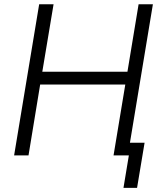

<svg xmlns="http://www.w3.org/2000/svg" viewBox="-20 -748 784 924"><path d="M47.9 0 168.5 -727.5H237.8L183.6 -402.8H593.3L647 -727.5H715.8L595.2 0H526.4L583 -341.3H173.3L117.2 0ZM574.2 156.2 600.1 0H558.1L567.9 -61H675.8L639.6 156.2Z"/></svg>

Font: Inter 17pt Light
Style: Italic
Weight: 300
Italic angle: -9.3988°
Version: Version 4.001;git-66647c0bb